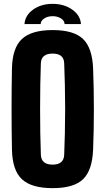

<svg xmlns="http://www.w3.org/2000/svg" viewBox="-20 -966 547 996"><path d="M253 10Q143 10 93.5 -36.5Q44 -83 42 -191Q40 -289 40 -400.5Q40 -512 42 -610Q44 -717 93.5 -763.5Q143 -810 253 -810Q363 -810 411 -763.5Q459 -717 463 -610Q467 -510 467 -399.5Q467 -289 463 -191Q459 -83 411 -36.5Q363 10 253 10ZM253 -112Q311 -112 313 -163Q315 -214 316.5 -275Q318 -336 318 -400.5Q318 -465 316.5 -526Q315 -587 313 -638Q311 -688 253 -688Q194 -688 192 -638Q190 -587 189 -526Q188 -465 188 -400.5Q188 -336 189 -275Q190 -214 192 -163Q194 -112 253 -112ZM107 -841Q110 -886 151.5 -916Q193 -946 253 -946Q313 -946 355 -916Q397 -886 400 -841H315Q315 -858 297 -870Q279 -882 253 -882Q227 -882 209 -870Q191 -858 191 -841Z"/></svg>

Font: Big Shoulders Display Black
Style: Regular
Weight: 900
Designer: Patric King
Foundry: XO Type Co
Version: Version 1.000; ttfautohint (v1.8.2)